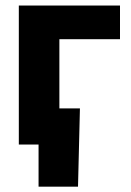

<svg xmlns="http://www.w3.org/2000/svg" viewBox="-20 -536 486 712"><path d="M425 -390.6H200.2V0H49.8V-515.6H425ZM123 0H80.5V-134.1H276.4L269.3 156.2H123Z"/></svg>

Font: Intratopia Thin
Style: Regular
Weight: 100
Designer: Rasmus Andersson
Foundry: rsms
Version: Version 3.000;Glyphs 3.2.3 (3260)